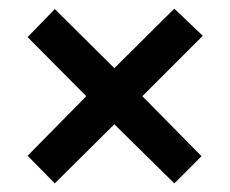

<svg xmlns="http://www.w3.org/2000/svg" viewBox="-20 -576 533 445"><path d="M384 -556 450 -493 310 -353 447 -214 384 -151 245 -288 107 -151 44 -215 180 -353 44 -490 107 -555 245 -418Z"/></svg>

Font: Noto Sans Hebrew Condensed SemiBold
Style: Regular
Weight: 600
Width: 3
Designer: Monotype Design Team
Foundry: Monotype Imaging Inc.
Version: Version 2.004; ttfautohint (v1.8.4.7-5d5b)